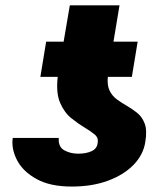

<svg xmlns="http://www.w3.org/2000/svg" viewBox="-20 -683 624 713"><path d="M342.8 -152.3Q346.2 -171.4 331.5 -183.6Q316.9 -195.8 295.4 -208.5Q271 -223.1 245.1 -243.9Q219.2 -264.6 203.4 -300.8Q187.5 -336.9 194.3 -397.5H129.9L151.4 -528.3H216.3L239.3 -663.1H423.8L401.4 -528.3H491.2L469.7 -397.5H380.4Q377.4 -365.7 387 -346.4Q396.5 -327.1 413.1 -314.7Q429.7 -302.2 448.7 -291.5Q469.7 -279.3 488.8 -264.4Q507.8 -249.5 517.3 -224.1Q526.9 -198.7 519.5 -155.3Q512.2 -108.4 476.1 -71Q439.9 -33.7 381.1 -12Q322.3 9.8 246.1 9.8Q166 9.8 115.5 -18.3Q64.9 -46.4 43.2 -88.4Q21.5 -130.4 27.3 -170.9H198.2Q195.8 -137.7 218.5 -125Q241.2 -112.3 270.5 -112.3Q299.8 -112.3 320.1 -121.6Q340.3 -130.9 342.8 -152.3Z"/></svg>

Font: Inter Display Black
Style: Italic
Weight: 900
Italic angle: -9.39999°
Designer: Rasmus Andersson
Foundry: rsms
Version: Version 4.000;git-a52131595